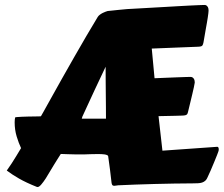

<svg xmlns="http://www.w3.org/2000/svg" viewBox="-20 -728 902 774"><path d="M765.1 -395Q764.2 -388.2 761.5 -376Q758.8 -363.8 755.1 -348.1Q751.5 -332.5 747.1 -314.7Q742.7 -296.9 738.3 -278.3Q736.8 -271.5 734.9 -268.3Q732.9 -265.1 728 -263.7Q723.1 -262.2 713.6 -262Q704.1 -261.7 687 -261.2L619.1 -259.8L634.8 -120.6L855.5 -136.2Q861.8 -136.2 861.8 -126Q861.8 -120.1 859.9 -116.2Q859.9 -115.2 855 -103Q850.1 -90.8 843.3 -74.2Q836.4 -57.6 829.1 -40.5Q821.8 -23.4 816.9 -13.7Q813.5 -4.9 807.9 0.2Q802.2 5.4 794.9 7.8Q787.6 10.3 778.1 10.7Q768.6 11.2 757.3 11.2Q720.7 11.2 681.2 12Q641.6 12.7 602.3 13.7Q563 14.6 525.6 16.1Q488.3 17.6 456.5 19Q452.6 19 449.2 20Q445.8 21 440.9 21Q434.1 21 432.1 16.8Q430.2 12.7 429.7 8.8Q426.3 -20.5 423.3 -45.2Q420.4 -69.8 416 -98.6Q415.5 -101.1 411.6 -102.8Q407.7 -104.5 401.9 -105.5Q396 -106.4 389.2 -106.7Q382.3 -106.9 376.5 -106.9Q362.3 -106.9 353.5 -106.7Q344.7 -106.4 337.6 -106.2Q330.6 -106 324 -105.7Q317.4 -105.5 308.6 -105.5Q294.4 -105.5 279.8 -105.7Q265.1 -106 252.9 -106.4L225.1 -107.4Q218.3 -96.7 211.4 -85.9Q204.6 -75.2 197.8 -64Q191.4 -54.2 182.6 -38.8Q173.8 -23.4 164.6 -9Q155.3 5.4 146.5 15.6Q137.7 25.9 131.8 25.9Q128.9 25.9 128.4 25.4Q85.4 8.3 56.6 -8.3Q27.8 -24.9 7.3 -40.5Q16.6 -53.2 26.9 -69.1Q37.1 -85 45.4 -98.6L64.9 -130.9Q55.2 -151.4 47.1 -178.2Q39.1 -205.1 39.1 -234.4Q39.1 -246.1 41 -254.4Q41 -255.4 48.8 -256.1Q56.6 -256.8 68.1 -257.3Q79.6 -257.8 93 -258.1Q106.4 -258.3 117.9 -258.5Q129.4 -258.8 137.2 -258.8Q145 -258.8 145 -259.3Q145 -258.8 156.5 -279.5Q168 -300.3 186.8 -334Q205.6 -367.7 229.5 -410.4Q253.4 -453.1 279.1 -497.8Q304.7 -542.5 329.3 -584.7Q354 -627 374 -659.7Q377 -664.6 382.6 -668.7Q388.2 -672.9 394 -675.8Q399.9 -678.7 405.3 -680.7Q410.6 -682.6 414.1 -683.6Q416 -683.6 429 -685.1Q441.9 -686.5 458.7 -688.2Q475.6 -689.9 492.7 -691.4Q509.8 -692.9 520 -692.9L648.9 -700.2Q673.8 -701.7 698.7 -703.1Q723.6 -704.6 744.9 -705.6Q766.1 -706.5 781.7 -707.3Q797.4 -708 803.2 -708Q804.2 -708 807.1 -707.8Q810.1 -707.5 813 -705.3Q815.9 -703.1 818.4 -698.5Q820.8 -693.8 820.8 -685.1Q820.8 -681.2 819.8 -673.6Q818.8 -666 817.4 -656.2Q815.9 -646.5 814 -635.5Q812 -624.5 810.1 -613.8L800.3 -557.1Q798.8 -548.8 795.7 -544.4Q792.5 -540 777.8 -539.6Q741.2 -538.6 696 -536.4Q650.9 -534.2 591.8 -532.2L603 -412.6Q627.9 -413.6 651.4 -414.6Q674.8 -415.5 694.3 -416.3Q713.9 -417 728 -417.5Q742.2 -418 748 -418Q748 -418 750.7 -417.7Q753.4 -417.5 756.6 -415.5Q759.8 -413.6 762.5 -408.7Q765.1 -403.8 765.1 -395ZM361.8 -365.7Q353.5 -347.7 345.2 -329.8Q336.9 -312 330.1 -297.1Q323.2 -282.2 318.4 -271.7Q313.5 -261.2 312 -257.8Q311.5 -253.9 309.6 -249.5H407.2Q407.2 -272 407 -297.4Q406.7 -322.8 406.5 -349.9Q406.2 -377 406 -404.5Q405.8 -432.1 405.8 -459Z"/></svg>

Font: Carter One
Style: Regular
Weight: 400
Designer: vernon adams
Foundry: vernon adams
Version: Version 1.000